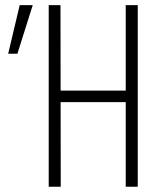

<svg xmlns="http://www.w3.org/2000/svg" viewBox="-20 -713 626 733"><path d="M460 0H505.9V-693.4H460V-367.2H211.4L210.9 -693.4H166V0H211.9L211.4 -323.2H460ZM11.2 -507.8H46.4L105 -693.4H55.2Z"/></svg>

Font: Cascadia Mono PL ExtraLight
Style: Regular
Weight: 200
Monospace: yes
Designer: Aaron Bell
Foundry: Saja Typeworks
Version: Version 2404.023